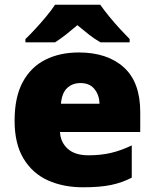

<svg xmlns="http://www.w3.org/2000/svg" viewBox="-20 -786 658 816"><path d="M315 -563Q436 -563 506 -500Q576 -437 576 -310V-225H235Q237 -182 267.5 -154Q298 -126 356 -126Q408 -126 451 -136Q494 -146 540 -168V-31Q500 -10 452.5 0Q405 10 333 10Q249 10 183.5 -19.5Q118 -49 80 -112Q42 -175 42 -273Q42 -373 76.5 -437Q111 -501 172.5 -532Q234 -563 315 -563ZM322 -433Q288 -433 265.5 -412Q243 -391 239 -345H403Q402 -382 381.5 -407.5Q361 -433 322 -433ZM406 -766Q422 -743 444.5 -715.5Q467 -688 490.5 -662.5Q514 -637 531 -620V-606H407Q381 -621 358 -639Q335 -657 309 -679Q283 -657 261.5 -640Q240 -623 214 -606H88V-620Q107 -638 130.5 -663.5Q154 -689 176.5 -716Q199 -743 214 -766Z"/></svg>

Font: Noto Sans Bengali UI Black
Style: Regular
Weight: 900
Designer: Jelle Bosma - Monotype Design Team
Foundry: Monotype Imaging Inc.
Version: Version 2.003; ttfautohint (v1.8.4.7-5d5b)